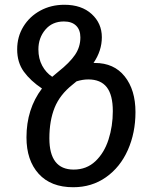

<svg xmlns="http://www.w3.org/2000/svg" viewBox="-20 -773 643 805"><path d="M548 -303Q548 -216 516 -144Q484 -72 424.5 -30Q365 12 287 12Q193 12 142 -44.5Q91 -101 91 -197Q91 -316 156 -402Q108 -434 80 -472.5Q52 -511 52 -566Q52 -619 78 -661.5Q104 -704 149 -728.5Q194 -753 250 -753Q322 -753 364.5 -714Q407 -675 407 -617Q407 -560 372 -509H378Q458 -509 503 -452.5Q548 -396 548 -303ZM141 -566Q141 -527 157 -497.5Q173 -468 199 -451L224 -472Q272 -510 294.5 -543Q317 -576 317 -616Q317 -648 299 -665.5Q281 -683 248 -683Q199 -683 170 -648.5Q141 -614 141 -566ZM453 -307Q453 -375 427.5 -407.5Q402 -440 350 -440Q327 -440 301 -432Q285 -419 284 -418Q231 -376 209 -321.5Q187 -267 187 -193Q187 -62 289 -62Q343 -62 380 -97Q417 -132 435 -188Q453 -244 453 -307Z"/></svg>

Font: FiraGO
Style: Italic
Weight: 400
Italic angle: -8°
Designer: bBox Type GmbH
Foundry: bBox Type GmbH
Version: Version 1.001